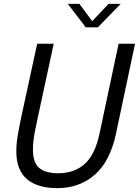

<svg xmlns="http://www.w3.org/2000/svg" viewBox="-20 -964 719 994"><path d="M580.5 -272Q550 -128.5 470.5 -59.2Q391 10 276.5 10Q173.5 10 119 -37Q64.5 -84 64.5 -180Q64.5 -219.5 71.5 -261.5Q78.5 -303.5 93 -371.5L172.5 -737.5H258L177.5 -364Q168 -320 162 -289.8Q156 -259.5 153.2 -236.2Q150.5 -213 150.5 -189Q150.5 -121 183.5 -94Q216.5 -67 281.5 -67Q364 -67 418 -114.8Q472 -162.5 495.5 -273.5L594 -737.5H679ZM331 -944H391L468.5 -839.5H443.5L542 -944H605L486.5 -822.5H424Z"/></svg>

Font: Epilogue
Style: Italic
Weight: 400
Italic angle: -12°
Designer: Tyler Finck
Foundry: Etcetera Type Co
Version: Version 2.112